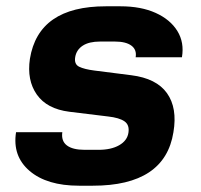

<svg xmlns="http://www.w3.org/2000/svg" viewBox="-20 -580 640 610"><path d="M231 10Q129 10 74 -37Q19 -84 31 -160H178Q174 -132 192.5 -118Q211 -104 249 -104H293Q333 -104 358.5 -118.5Q384 -133 388 -158Q392 -183 375.5 -194.5Q359 -206 323 -210L200 -225Q129 -234 97 -279.5Q65 -325 75 -393Q102 -560 316 -560H363Q428 -560 474.5 -539Q521 -518 543.5 -481.5Q566 -445 558 -398H411Q415 -422 397.5 -435Q380 -448 345 -448H298Q263 -448 243 -435Q223 -422 219 -399Q215 -376 231.5 -368Q248 -360 279 -356L397 -341Q477 -331 510.5 -284Q544 -237 531 -160Q504 10 275 10Z"/></svg>

Font: JetBrains Mono ExtraBold
Style: Italic
Weight: 800
Italic angle: -9°
Monospace: yes
Designer: Philipp Nurullin, Konstantin Bulenkov
Foundry: JetBrains
Version: Version 2.305; ttfautohint (v1.8.4.7-5d5b)